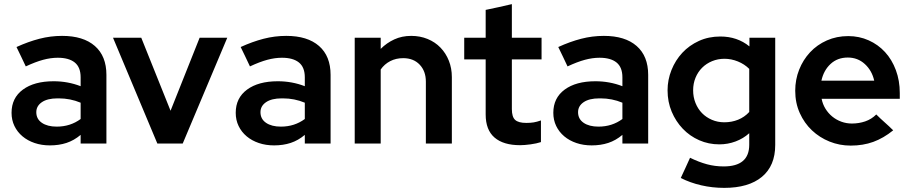

<svg xmlns="http://www.w3.org/2000/svg" viewBox="-20 -696 4419 931"><path d="M222 9Q182 9 148 -2.5Q114 -14 89 -35Q64 -56 50 -85Q36 -114 36 -149Q36 -221 91 -261.5Q146 -302 240 -302Q309 -302 371 -278V-321Q371 -370 342.5 -393Q314 -416 260 -416Q226 -416 189 -406Q152 -396 105 -374Q94 -398 82.5 -421.5Q71 -445 60 -468Q117 -494 171 -508Q225 -522 281 -522Q384 -522 440 -473Q496 -424 496 -333V0H371V-42Q339 -15 302.5 -3Q266 9 222 9ZM156 -152Q156 -119 183 -100.5Q210 -82 255 -82Q321 -82 371 -119V-198Q321 -219 265 -219H259Q210 -219 183 -200.5Q156 -182 156 -152Z M743 0 528 -513H665L807 -159L948 -513H1082L866 0Z M1309 9Q1269 9 1235 -2.5Q1201 -14 1176 -35Q1151 -56 1137 -85Q1123 -114 1123 -149Q1123 -221 1178 -261.5Q1233 -302 1327 -302Q1396 -302 1458 -278V-321Q1458 -370 1429.5 -393Q1401 -416 1347 -416Q1313 -416 1276 -406Q1239 -396 1192 -374Q1181 -398 1169.5 -421.5Q1158 -445 1147 -468Q1204 -494 1258 -508Q1312 -522 1368 -522Q1471 -522 1527 -473Q1583 -424 1583 -333V0H1458V-42Q1426 -15 1389.5 -3Q1353 9 1309 9ZM1243 -152Q1243 -119 1270 -100.5Q1297 -82 1342 -82Q1408 -82 1458 -119V-198Q1408 -219 1352 -219H1346Q1297 -219 1270 -200.5Q1243 -182 1243 -152Z M1700 0V-513H1826V-459Q1855 -488 1892 -505Q1929 -522 1974 -522Q2017 -522 2053.5 -507Q2090 -492 2116 -465Q2142 -438 2156.5 -401.5Q2171 -365 2171 -322V0H2045V-300Q2045 -351 2015 -382.5Q1985 -414 1935 -414Q1900 -414 1872 -399.5Q1844 -385 1826 -359V0Z M2335 -141V-408H2231V-513H2335V-648Q2367 -655 2398.5 -661.5Q2430 -668 2462 -676V-513H2606V-408H2462V-167Q2462 -129 2478 -114.5Q2494 -100 2532 -100Q2552 -100 2567.5 -102.5Q2583 -105 2603 -112V-7Q2582 0 2552.5 4Q2523 8 2502 8Q2421 8 2378 -29Q2335 -66 2335 -141Z M2849 9Q2809 9 2775 -2.5Q2741 -14 2716 -35Q2691 -56 2677 -85Q2663 -114 2663 -149Q2663 -221 2718 -261.5Q2773 -302 2867 -302Q2936 -302 2998 -278V-321Q2998 -370 2969.5 -393Q2941 -416 2887 -416Q2853 -416 2816 -406Q2779 -396 2732 -374Q2721 -398 2709.5 -421.5Q2698 -445 2687 -468Q2744 -494 2798 -508Q2852 -522 2908 -522Q3011 -522 3067 -473Q3123 -424 3123 -333V0H2998V-42Q2966 -15 2929.5 -3Q2893 9 2849 9ZM2783 -152Q2783 -119 2810 -100.5Q2837 -82 2882 -82Q2948 -82 2998 -119V-198Q2948 -219 2892 -219H2886Q2837 -219 2810 -200.5Q2783 -182 2783 -152Z M3468 4Q3416 4 3370.5 -16Q3325 -36 3291 -71.5Q3257 -107 3237 -154.5Q3217 -202 3217 -258Q3217 -309 3236 -356.5Q3255 -404 3288.5 -440Q3322 -476 3369 -497.5Q3416 -519 3473 -519Q3555 -519 3614 -471V-513H3739V7Q3739 108 3674.5 161.5Q3610 215 3492 215Q3434 215 3380 202.5Q3326 190 3281 167Q3292 143 3303.5 118.5Q3315 94 3326 69Q3369 90 3408 100.5Q3447 111 3489 111Q3613 111 3613 6V-50Q3584 -24 3546.5 -10Q3509 4 3468 4ZM3341 -258Q3341 -225 3352.5 -196.5Q3364 -168 3384 -147.5Q3404 -127 3432 -115Q3460 -103 3492 -103Q3528 -103 3559 -115.5Q3590 -128 3613 -153V-362Q3590 -385 3558 -398Q3526 -411 3493 -411Q3461 -411 3433 -399.5Q3405 -388 3384.5 -367.5Q3364 -347 3352.5 -319Q3341 -291 3341 -258Z M4311 -64Q4264 -26 4214.5 -8Q4165 10 4105 10Q4051 10 4002.5 -9.5Q3954 -29 3917 -64Q3880 -99 3858 -148Q3836 -197 3836 -256Q3836 -310 3855 -358Q3874 -406 3908 -442.5Q3942 -479 3989.5 -500Q4037 -521 4093 -521Q4146 -521 4192 -500.5Q4238 -480 4271.5 -443.5Q4305 -407 4324 -356Q4343 -305 4343 -245V-217H3964Q3969 -191 3982.5 -169Q3996 -147 4015.5 -131Q4035 -115 4059.5 -106Q4084 -97 4111 -97Q4145 -97 4175.5 -107.5Q4206 -118 4229 -141Q4249 -121 4270 -102.5Q4291 -84 4311 -64ZM4091 -417Q4041 -417 4007.5 -386Q3974 -355 3963 -305H4219Q4208 -354 4173.5 -385.5Q4139 -417 4091 -417Z"/></svg>

Font: Rosa Sans SemiBold
Style: Regular
Weight: 600
Designer: Pentagram / MCKL
Foundry: Pentagram / MCKL
Version: Version 1.005;September 16, 2019;FontCreator 11.5.0.2425 64-